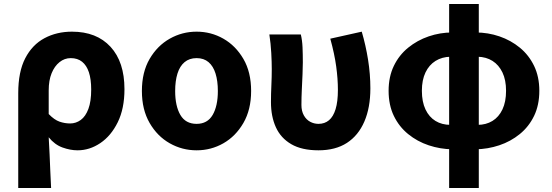

<svg xmlns="http://www.w3.org/2000/svg" viewBox="-20 -736 2753 958"><path d="M71 202V-271Q71 -378 106 -445.5Q141 -513 202 -545.5Q263 -578 339 -578Q462 -578 531.5 -502.5Q601 -427 601 -291Q601 -194 567.5 -126Q534 -58 480.5 -22Q427 14 367 14Q331 14 292 0Q253 -14 223 -51Q226 -7 227.5 35Q229 77 231 118Q233 159 235 202ZM330 -120Q359 -120 383 -137.5Q407 -155 421 -192.5Q435 -230 435 -289Q435 -341 423.5 -375.5Q412 -410 389.5 -428Q367 -446 333 -446Q302 -446 277 -426Q252 -406 237.5 -370.5Q223 -335 223 -285V-167Q251 -138 277 -129Q303 -120 330 -120Z M961 14Q889 14 827 -21Q765 -56 726.5 -122.5Q688 -189 688 -282Q688 -376 726.5 -442Q765 -508 827 -543Q889 -578 961 -578Q1033 -578 1094.5 -543Q1156 -508 1194.5 -442Q1233 -376 1233 -282Q1233 -189 1194.5 -122.5Q1156 -56 1094.5 -21Q1033 14 961 14ZM961 -118Q1015 -118 1041 -162.5Q1067 -207 1067 -282Q1067 -332 1055.5 -369Q1044 -406 1020.5 -426Q997 -446 961 -446Q925 -446 901 -426Q877 -406 865.5 -369Q854 -332 854 -282Q854 -207 880 -162.5Q906 -118 961 -118Z M1569 14Q1486 14 1433.5 -16.5Q1381 -47 1356.5 -101Q1332 -155 1332 -226Q1332 -268 1334 -309.5Q1336 -351 1336 -392Q1336 -426 1333.5 -472Q1331 -518 1324 -564H1481Q1488 -535 1489.5 -500Q1491 -465 1491 -425Q1491 -402 1489.5 -366Q1488 -330 1486 -290Q1484 -250 1484 -212Q1484 -182 1496 -160.5Q1508 -139 1527.5 -128.5Q1547 -118 1569 -118Q1600 -118 1621.5 -136Q1643 -154 1654.5 -191.5Q1666 -229 1666 -288Q1666 -342 1657.5 -404.5Q1649 -467 1628 -543L1785 -578Q1805 -510 1816.5 -438Q1828 -366 1828 -295Q1828 -199 1798 -129.5Q1768 -60 1711 -23Q1654 14 1569 14Z M2237 9Q2176 8 2119 -11Q2062 -30 2016.5 -67Q1971 -104 1945 -158Q1919 -212 1919 -283Q1919 -353 1945 -407Q1971 -461 2016.5 -498Q2062 -535 2119 -554.5Q2176 -574 2237 -574L2228 -453Q2185 -452 2153 -432Q2121 -412 2103 -374.5Q2085 -337 2085 -283Q2085 -228 2103 -190Q2121 -152 2153 -132.5Q2185 -113 2228 -113ZM2353 9 2363 -113Q2405 -113 2437 -132.5Q2469 -152 2487 -190Q2505 -228 2505 -283Q2505 -337 2487 -374.5Q2469 -412 2437.5 -432Q2406 -452 2363 -453L2353 -574Q2415 -574 2472 -554.5Q2529 -535 2574 -498Q2619 -461 2645 -407Q2671 -353 2671 -283Q2671 -212 2645 -158Q2619 -104 2573.5 -67Q2528 -30 2471 -11Q2414 8 2353 9ZM2221 202V-716H2369V202Z"/></svg>

Font: Noto Sans SC ExtraBold
Style: Regular
Weight: 800
Designer: Ryoko NISHIZUKA 西塚涼子 (kana, bopomofo & ideographs); Paul D. Hunt (Latin, Greek & Cyrillic); Sandoll Communications 산돌커뮤니
Foundry: Adobe
Version: Version 2.004-H2;hotconv 1.0.118;makeotfexe 2.5.65603